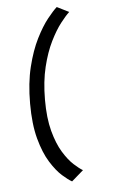

<svg xmlns="http://www.w3.org/2000/svg" viewBox="-146 -820 663 1097"><g transform="rotate(-15 186.0 -271.5)"><path d="M137 220.5Q118 205.5 90.2 170.5Q62.5 135.5 38.8 76.8Q15 18 7.2 -68Q-0.5 -154 20 -270.5Q40.5 -387 78.8 -473.5Q117 -560 161.5 -619.8Q206 -679.5 246 -714.8Q286 -750 310 -764.5L371.5 -719Q348 -704 311.2 -670.8Q274.5 -637.5 234.5 -583Q194.5 -528.5 160.5 -451Q126.5 -373.5 108 -270.5Q89.5 -166.5 96.2 -89.5Q103 -12.5 124 40.8Q145 94 170.2 126.8Q195.5 159.5 213.5 174.5Z"/></g></svg>

Font: Anybody ExtraExpanded Regular
Style: Italic
Weight: 400
Width: 8
Italic angle: -10°
Designer: Tyler Finck
Foundry: Etcetera Type Company
Version: Version 1.010; ttfautohint (v1.8.3) -l 8 -r 50 -G 200 -x 14 